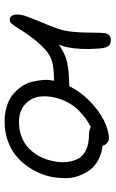

<svg xmlns="http://www.w3.org/2000/svg" viewBox="145 -713 499 829"><g transform="rotate(90 394.5 -298.5)"><path d="M505.9 -68.8Q469.7 -68.8 439.5 -78.1Q409.2 -87.4 389.4 -103.5Q369.6 -119.6 354.5 -140.9Q339.4 -162.1 333.5 -185.8Q327.6 -209.5 325.4 -234.1Q323.2 -258.8 329.1 -282.2Q270 -281.7 243.7 -273.4Q217.3 -265.1 193.8 -244.1Q156.2 -210.4 116.2 -149.9Q111.8 -143.1 104.5 -131.3Q97.2 -119.6 93.5 -114.3Q89.8 -108.9 84.5 -102.3Q79.1 -95.7 75 -93.3Q70.8 -90.8 65.9 -90.8Q50.8 -90.8 45.4 -106Q40 -121.1 45.9 -147.9Q47.9 -160.2 77.6 -231.4Q107.4 -302.7 111.8 -326.2Q120.1 -366.7 120.6 -429Q121.1 -491.2 123 -501Q127.9 -527.8 151.9 -527.8Q172.9 -527.8 180.7 -513.9Q188.5 -500 189.9 -471.2Q195.3 -397 184.1 -339.8Q182.1 -328.1 172.9 -303.2Q211.4 -330.6 249.5 -338.9Q287.6 -347.2 352.1 -348.1Q375.5 -396 416.3 -436Q457 -476.1 500 -497.6Q543 -519 577.1 -519Q588.4 -519 597.9 -510.7Q607.4 -502.4 608.9 -492.2Q644.5 -487.8 671.9 -472.7Q699.2 -457.5 714.8 -435.8Q730.5 -414.1 740 -387Q749.5 -359.9 749.3 -331.3Q749 -302.7 744.1 -273.9Q738.8 -246.1 727.3 -219Q715.8 -191.9 695.8 -164.3Q675.8 -136.7 649.7 -116Q623.5 -95.2 586.2 -82Q548.8 -68.8 505.9 -68.8ZM399.9 -279.8Q386.2 -210.9 417.5 -170.9Q448.7 -130.9 506.8 -130.9Q542.5 -130.9 572.3 -142.8Q602.1 -154.8 622.3 -175.3Q642.6 -195.8 655.8 -220.9Q668.9 -246.1 674.8 -274.9Q682.6 -306.6 679.7 -335.4Q676.8 -364.3 665.5 -386Q654.3 -407.7 627.9 -420.4Q601.6 -433.1 562 -433.1Q542 -433.1 527.8 -440.9Q509.8 -431.6 492.7 -419.4Q475.6 -407.2 456.1 -387.9Q436.5 -368.7 421.6 -340.6Q406.7 -312.5 399.9 -279.8Z"/></g></svg>

Font: Shantell Sans Irregular Bouncy
Style: Italic
Weight: 300
Italic angle: -11.31°
Designer: Stephen Nixon, Anya Danilova, Shantell Martin
Foundry: Arrow Type
Version: Version 1.006;[9816181b4]